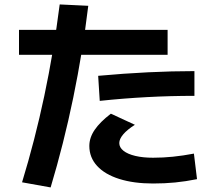

<svg xmlns="http://www.w3.org/2000/svg" viewBox="-20 -795 978 861"><path d="M247.7 -775.1 375.8 -769Q350.9 -562.8 308.4 -356.5Q265.8 -150.2 207 45.5L78.9 22.5Q136.6 -166.3 178.7 -365.1Q220.8 -564 247.7 -775.1ZM380.6 -140.6Q380.6 -177.6 404.5 -212.7Q428.3 -247.8 477.2 -285.2L584.9 -235.4Q550.3 -213.4 532.6 -192.5Q514.9 -171.5 514.9 -153.5Q514.9 -133.8 533.7 -118.9Q552.6 -103.9 586.9 -95.8Q621.2 -87.7 666.2 -87.7Q711.1 -87.7 755.9 -92.3Q800.7 -96.9 849.6 -106.2L863.5 8.4Q812.4 18.7 765.3 23.3Q718.2 27.9 666.2 27.9Q579.5 27.9 514.9 7.5Q450.2 -12.9 415.4 -51Q380.6 -89 380.6 -140.6ZM65.2 -661.2H731.6V-549.2H65.2ZM851.9 -476.1V-365.2Q640.3 -365.2 427.3 -342.6L420.2 -455Q651.7 -476.1 851.9 -476.1Z"/></svg>

Font: WEMIX Pretendard Variable
Style: Regular
Weight: 400
Designer: Base glyphs from Inter by Rasmus Andersson; Hangeul glyphs from Noto Sans CJK(Source Han Sans) by Jang Soo-young and Kan
Foundry: Kil Hyung-jin
Version: Version 1.000;Glyphs 3.2 (3208)